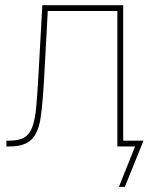

<svg xmlns="http://www.w3.org/2000/svg" viewBox="-20 -566 593 742"><path d="M4.9 0V-22.5H16.6Q52.7 -22.5 73.2 -34.2Q93.8 -45.9 104.2 -73.2Q114.7 -100.6 119.4 -147Q124 -193.4 127.9 -262.7L143.6 -545.9H456.1V0H433.6V-523.4H164.6L150.4 -261.7Q145.5 -170.4 137.2 -112.5Q128.9 -54.7 102.3 -27.3Q75.7 0 16.6 0ZM439.5 156.2 502 0H440.4V-22.5H534.7L462.4 156.2Z"/></svg>

Font: Inter Thin
Style: Regular
Weight: 250
Designer: Rasmus Andersson
Foundry: rsms
Version: Version 4.001;git-66647c0bb